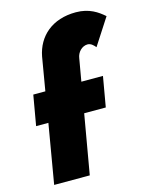

<svg xmlns="http://www.w3.org/2000/svg" viewBox="-119 -876 746 953"><g transform="rotate(-15 253.5 -400.0)"><path d="M55 -460 28 -305H91L39 0H222L275 -305H386L413 -460H302L322 -575C326 -605 350 -631 380 -631C397 -630 408 -619 419 -606L507 -742C475 -770 433 -800 364 -800C242 -800 165 -731 146 -631L117 -460Z"/></g></svg>

Font: Jost* Black
Style: Italic
Weight: 900
Italic angle: -10°
Version: Version 3.7